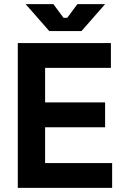

<svg xmlns="http://www.w3.org/2000/svg" viewBox="-20 -908 594 928"><path d="M522 0H66V-700H516V-580H198V-413H488V-293H198V-120H522ZM374 -758H218L104 -888H238L287 -822H305L354 -888H488Z"/></svg>

Font: Space Grotesk Variable Light
Style: Regular
Weight: 300
Designer: Florian Karsten
Foundry: Florian Karsten
Version: Version 2.000